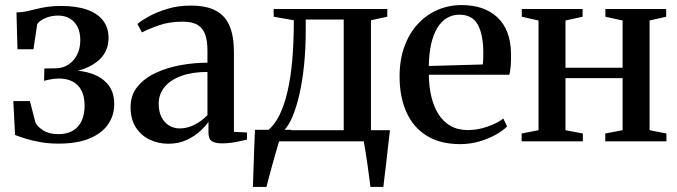

<svg xmlns="http://www.w3.org/2000/svg" viewBox="-20 -558 2674 758"><path d="M211 9Q173 9 140.2 3.2Q107.5 -2.5 82 -10.5Q56.5 -18.5 39.5 -25L32.5 -159H98L120 -74Q128 -57.5 151 -43Q174 -28.5 211 -28.5Q245 -28.5 268 -42.2Q291 -56 302.5 -81.2Q314 -106.5 314 -140.5Q314 -193 287.5 -220.5Q261 -248 211.5 -248Q204 -248 192.8 -246.8Q181.5 -245.5 171 -243.2Q160.5 -241 154 -239L155 -287.5L202 -288.5Q228.5 -289 249.8 -302.8Q271 -316.5 284 -341.2Q297 -366 297 -399.5Q297 -430.5 286 -452.2Q275 -474 255.2 -485.2Q235.5 -496.5 209 -496.5Q182.5 -496.5 159.5 -486.8Q136.5 -477 127 -463L112 -363.5H49L45 -509Q66 -509.5 84.2 -513.2Q102.5 -517 121.8 -522Q141 -527 165 -530.8Q189 -534.5 221.5 -534.5Q283 -534.5 324.5 -519.5Q366 -504.5 387.2 -476.5Q408.5 -448.5 408.5 -409Q408.5 -368.5 387.5 -339.8Q366.5 -311 329 -293.5Q291.5 -276 243 -270L254.5 -280.5Q306 -280.5 346 -265.8Q386 -251 408.5 -221.5Q431 -192 431 -147.5Q431 -102 406.5 -66.8Q382 -31.5 333.2 -11.2Q284.5 9 211 9Z M644.5 9.5Q605.5 9.5 571.5 -6.5Q537.5 -22.5 516.5 -54.8Q495.5 -87 495.5 -135Q495.5 -182.5 522.8 -216Q550 -249.5 594.8 -270.2Q639.5 -291 693 -300.8Q746.5 -310.5 799 -310.5V-357.5Q799 -395 790.5 -420.5Q782 -446 760.8 -459.2Q739.5 -472.5 701 -472.5Q649 -472.5 608 -458.2Q567 -444 540.5 -430L522.5 -463.5Q537.5 -476.5 568.2 -493.5Q599 -510.5 641.2 -523.2Q683.5 -536 733 -536Q794 -536 831.5 -516.2Q869 -496.5 886.2 -456Q903.5 -415.5 903.5 -352.5V-37.5L955 -35V-7Q944.5 -4.5 928.2 -0.8Q912 3 893.5 5.5Q875 8 857 8Q830 8 816.5 -0.5Q803 -9 803 -35.5V-77Q793 -61.5 771 -41Q749 -20.5 717 -5.5Q685 9.5 644.5 9.5ZM689 -51Q719.5 -51 748 -65.5Q776.5 -80 799 -103.5V-274Q739.5 -274 696.5 -258.5Q653.5 -243 630 -214.8Q606.5 -186.5 606.5 -148.5Q606.5 -117.5 617.5 -95.8Q628.5 -74 647.5 -62.5Q666.5 -51 689 -51Z M1024 0V-40.5L1038 -43.5Q1063.5 -64.5 1082.5 -102.2Q1101.5 -140 1114.5 -194.5Q1127.5 -249 1133.8 -320Q1140 -391 1140 -478L1060.5 -492V-522.5H1509V-492L1444.5 -478V0ZM1102 -44H1337V-481H1187V-439Q1187 -365.5 1180.5 -301.8Q1174 -238 1162.2 -186.5Q1150.5 -135 1135.2 -98.8Q1120 -62.5 1102 -44ZM978.5 180Q979.5 145.5 980.8 108.2Q982 71 983.5 32Q985 -7 986.5 -45.5H1130.5L1083 -4Q1078.5 10 1071.8 33.8Q1065 57.5 1057.2 85Q1049.5 112.5 1042.8 137.8Q1036 163 1032 180ZM1442.5 180Q1440 159 1436.5 133.8Q1433 108.5 1429.5 83.2Q1426 58 1422.2 35.8Q1418.5 13.5 1416 -1.5L1383.5 -44H1519.5Q1517 -24.5 1514.5 -1.8Q1512 21 1509.2 45.2Q1506.5 69.5 1503.8 93.2Q1501 117 1498.2 139.2Q1495.5 161.5 1493.5 180Z M1797 11Q1718 11 1664.8 -22Q1611.5 -55 1584.5 -115.2Q1557.5 -175.5 1557.5 -256.5Q1557.5 -322.5 1576.8 -374.8Q1596 -427 1629.8 -463.5Q1663.5 -500 1707.8 -519Q1752 -538 1802 -538Q1892.5 -538 1944 -489.2Q1995.5 -440.5 1997.5 -348.5Q1998 -317.5 1996.2 -297.2Q1994.5 -277 1991 -263H1673Q1673.5 -216 1683 -176.2Q1692.5 -136.5 1711.2 -107Q1730 -77.5 1758.8 -61Q1787.5 -44.5 1827.5 -44.5Q1866.5 -44.5 1905.8 -58.5Q1945 -72.5 1967 -90L1982 -59Q1965 -41.5 1936 -25.5Q1907 -9.5 1871 0.8Q1835 11 1797 11ZM1673 -297.5 1886 -303.5Q1887.5 -315 1887.8 -327.2Q1888 -339.5 1888 -351Q1888 -420.5 1866.5 -460.2Q1845 -500 1794 -500Q1766 -500 1743.8 -486.5Q1721.5 -473 1706 -447Q1690.5 -421 1682 -383.5Q1673.5 -346 1673 -297.5Z M2039.5 0V-31L2106 -44V-477L2040 -492V-522.5H2280V-492L2212.5 -477V-290.5H2438V-477L2370 -492V-522.5H2610V-492L2544.5 -477V-44L2611 -31V0H2369.5V-31L2438 -44V-249.5H2212.5V-44L2281 -31V0Z"/></svg>

Font: Merriweather 96pt Medium
Style: Regular
Weight: 500
Version: Version 2.100